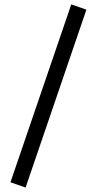

<svg xmlns="http://www.w3.org/2000/svg" viewBox="-20 -741 450 868"><path d="M302.2 -721.2 27.3 83 95.7 106.9 370.6 -697.3Z"/></svg>

Font: Vazirmatn RD NL
Style: Regular
Weight: 400
Designer: Saber Rastikerdar
Foundry: Saber Rastikerdar
Version: Version 32.101